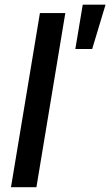

<svg xmlns="http://www.w3.org/2000/svg" viewBox="-20 -782 461 802"><path d="M252.8 -727.3H146.7L25.9 0H132.1ZM294.7 -577.4H365.1L420.8 -762.4H325.6Z"/></svg>

Font: Margiela Sans Medium
Style: Italic
Weight: 500
Italic angle: -9.39999°
Designer: Stefan Endress, Andreas Faust
Version: Version 1.100;FEAKit 1.0